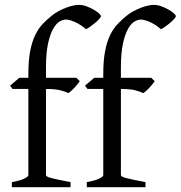

<svg xmlns="http://www.w3.org/2000/svg" viewBox="-20 -777 750 797"><path d="M398.9 -710Q398.9 -706.1 391.8 -698.2Q384.8 -690.4 375 -682.1Q365.2 -673.8 354.7 -666.5Q344.2 -659.2 336.9 -655.8Q325.2 -666 313.2 -673.6Q301.3 -681.2 290.3 -686Q279.3 -690.9 269.8 -693.4Q260.3 -695.8 253.9 -695.8Q241.2 -695.8 226.8 -687.3Q212.4 -678.7 200 -656.2Q187.5 -633.8 179.2 -595.2Q170.9 -556.6 170.9 -496.1V-454.1H296.9L311 -439.9Q306.6 -433.1 300 -425.3Q293.5 -417.5 286.9 -410.6Q280.3 -403.8 273.9 -398.2Q267.6 -392.6 263.2 -390.6Q252 -396.5 231 -402.1Q210 -407.7 170.9 -407.7V-49.8Q170.9 -46.9 176 -43.9Q181.2 -41 193.4 -37.8Q205.6 -34.7 224.9 -30.5Q244.1 -26.4 272.9 -21V0H29.3V-21Q63 -26.9 80.3 -35.4Q97.7 -43.9 97.7 -49.8V-407.7H32.2L22 -421.4L60.1 -454.1H97.7V-469.2Q97.7 -526.9 105.5 -566.2Q113.3 -605.5 126.7 -632.6Q140.1 -659.7 157.7 -678Q175.3 -696.3 194.8 -711.9Q208 -722.7 223.6 -731Q239.3 -739.3 254.6 -745.1Q270 -751 283.9 -753.9Q297.9 -756.8 307.1 -756.8Q322.3 -756.8 338.4 -751Q354.5 -745.1 367.9 -737.5Q381.3 -730 390.1 -722.2Q398.9 -714.4 398.9 -710ZM710 -710Q710 -706.1 702.9 -698.2Q695.8 -690.4 686 -682.1Q676.3 -673.8 665.8 -666.5Q655.3 -659.2 647.9 -655.8Q636.2 -666 624.3 -673.6Q612.3 -681.2 601.3 -686Q590.3 -690.9 580.8 -693.4Q571.3 -695.8 564.9 -695.8Q552.2 -695.8 537.8 -687.3Q523.4 -678.7 511 -656.2Q498.5 -633.8 490.2 -595.2Q481.9 -556.6 481.9 -496.1V-454.1H607.9L622.1 -439.9Q617.7 -433.1 611.1 -425.3Q604.5 -417.5 597.9 -410.6Q591.3 -403.8 585 -398.2Q578.6 -392.6 574.2 -390.6Q563 -396.5 542 -402.1Q521 -407.7 481.9 -407.7V-49.8Q481.9 -46.9 487.1 -43.9Q492.2 -41 504.4 -37.8Q516.6 -34.7 535.9 -30.5Q555.2 -26.4 584 -21V0H340.3V-21Q374 -26.9 391.4 -35.4Q408.7 -43.9 408.7 -49.8V-407.7H343.3L333 -421.4L371.1 -454.1H408.7V-469.2Q408.7 -526.9 416.5 -566.2Q424.3 -605.5 437.7 -632.6Q451.2 -659.7 468.8 -678Q486.3 -696.3 505.9 -711.9Q519 -722.7 534.7 -731Q550.3 -739.3 565.7 -745.1Q581.1 -751 595 -753.9Q608.9 -756.8 618.2 -756.8Q633.3 -756.8 649.4 -751Q665.5 -745.1 679 -737.5Q692.4 -730 701.2 -722.2Q710 -714.4 710 -710Z"/></svg>

Font: Gentium Plus Afr
Style: Regular
Weight: 400
Designer: J. Victor Gaultney, Annie Olsen, Iska Routamaa, Becca Hirsbrunner
Foundry: SIL International
Version: Version 5.000